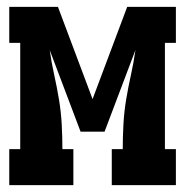

<svg xmlns="http://www.w3.org/2000/svg" viewBox="-20 -540 540 560"><path d="M7 0V-105H39V-415H7V-520H149L250 -251L351 -520H493V-415H461V-105H493V0H306V-105H338Q338 -141 340 -177.5Q342 -214 348 -250Q354 -286 362 -322Q370 -358 375 -394L285 -156H215L125 -394Q130 -358 138 -322Q146 -286 152 -250Q158 -214 160 -177.5Q162 -141 162 -105H194V0Z"/></svg>

Font: Iosevka Curly Slab Extrabold
Style: Regular
Weight: 800
Monospace: yes
Designer: Belleve Invis
Foundry: Belleve Invis
Version: Version 22.1.2; ttfautohint (v1.8.4)